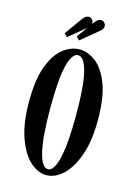

<svg xmlns="http://www.w3.org/2000/svg" viewBox="-106 -726 561 795"><g transform="rotate(15 174.0 -328.5)"><path d="M173 11Q136 11 102.2 -20.2Q68.5 -51.5 47 -112.8Q25.5 -174 25.5 -263.5Q25.5 -361.5 47.8 -419.2Q70 -477 104 -502.5Q138 -528 173 -528Q207.5 -528 241.8 -502.5Q276 -477 298.5 -419.2Q321 -361.5 321 -263.5Q321 -174 299.2 -112.8Q277.5 -51.5 243.5 -20.2Q209.5 11 173 11ZM173 -14.5Q199 -14.5 213.8 -76.5Q228.5 -138.5 228.5 -263.5Q228.5 -386.5 213.8 -444.8Q199 -503 173 -503Q147 -503 132.2 -444.8Q117.5 -386.5 117.5 -263.5Q117.5 -138.5 132.2 -76.5Q147 -14.5 173 -14.5ZM108 -563 95 -576.5 148.5 -651Q161 -668 174 -668Q182.5 -668 188.8 -661.5Q195 -655 195 -646.5Q195 -644 194.5 -642L201 -651Q213.5 -668 226.5 -668Q235 -668 241.2 -661.8Q247.5 -655.5 247.5 -646.5Q247.5 -633.5 232 -622.5L160 -563L146.5 -576.5L180 -622.5Z"/></g></svg>

Font: Imbue 50pt Medium
Style: Regular
Weight: 500
Designer: Tyler Finck
Foundry: Etcetera Type Company
Version: Version 1.102; ttfautohint (v1.8.3)